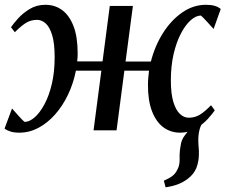

<svg xmlns="http://www.w3.org/2000/svg" viewBox="-30 -558 966 822"><path d="M679 244 671.5 215.5Q694 206 707.8 195.5Q721.5 185 729.5 168Q740 149 739 121.8Q738 94.5 743 67.5Q746 40.5 761.5 21.2Q777 2 787 -12L847 -46.5Q830 -26 824.2 -2.8Q818.5 20.5 819 45Q819 58 820.5 72.8Q822 87.5 821.5 101Q821.5 133.5 810.8 160.8Q800 188 772.5 208.5Q754.5 222 732.8 230.5Q711 239 679 244ZM53 10Q30.5 10 15.2 5.2Q0 0.5 -10.5 -7.5L21.5 -93.5Q24.5 -90.5 31.8 -82Q39 -73.5 47.8 -63.8Q56.5 -54 64.2 -46.2Q72 -38.5 76 -36Q96.5 -36.5 118.8 -56Q141 -75.5 160.5 -111.8Q180 -148 192 -199Q204 -250 204 -313.5Q204 -372 193.5 -407Q183 -442 165.8 -457.5Q148.5 -473 128.5 -473Q101 -473 79.2 -458.8Q57.5 -444.5 33.5 -420L17 -441.5Q26.5 -455.5 47 -478.5Q67.5 -501.5 97.2 -519.5Q127 -537.5 164.5 -537.5Q205 -537.5 236 -514.8Q267 -492 284.8 -446Q302.5 -400 302.5 -329Q302.5 -320.5 302 -311.5Q301.5 -302.5 300.5 -295H409L440 -532.5H539L507.5 -294.5H616Q633 -361.5 667.8 -416.5Q702.5 -471.5 750 -504.5Q797.5 -537.5 852 -537.5Q874 -537.5 889.2 -533Q904.5 -528.5 915 -519.5L884.5 -434Q881 -437.5 873.8 -445.8Q866.5 -454 857.5 -463.8Q848.5 -473.5 841 -481.2Q833.5 -489 829.5 -491.5Q808.5 -491 786.2 -471.2Q764 -451.5 744.8 -415Q725.5 -378.5 713.5 -327.5Q701.5 -276.5 701.5 -213.5Q701.5 -157.5 712 -122.2Q722.5 -87 740 -70.5Q757.5 -54 778 -54Q805 -54 826.5 -67.5Q848 -81 873.5 -107.5L889.5 -85.5Q880.5 -72 860 -49.2Q839.5 -26.5 809.5 -8.2Q779.5 10 741.5 10Q700.5 10 669.2 -13.2Q638 -36.5 620.5 -82.5Q603 -128.5 603.5 -195.5Q603.5 -209.5 604.8 -224.2Q606 -239 608 -255.5H502.5L469 0H370.5L404 -255.5H295Q284 -200 260.8 -151.8Q237.5 -103.5 205.2 -67.2Q173 -31 134.2 -10.5Q95.5 10 53 10Z"/></svg>

Font: Merriweather 72pt
Style: Italic
Weight: 400
Italic angle: -7.8°
Version: Version 2.101